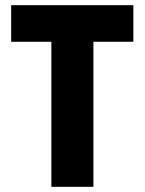

<svg xmlns="http://www.w3.org/2000/svg" viewBox="-20 -720 557 740"><path d="M178 0H340V-559H494V-700H23V-559H178Z"/></svg>

Font: Finlandica
Style: Bold
Weight: 700
Designer: Niklas Ekholm, Juho Hiilivirta, Jaakko Suomalainen
Foundry: Helsinki Type Studio
Version: Version 2.000;Glyphs 3.2 (3202)